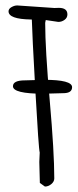

<svg xmlns="http://www.w3.org/2000/svg" viewBox="-20 -684 283 701"><path d="M11.2 -2.9ZM71.3 -390.6 141.6 -392.6Q243.2 -392.6 243.2 -365.7Q243.2 -343.8 210.9 -343.8L138.7 -341.8Q27.3 -341.8 27.3 -369.1Q27.3 -390.6 71.3 -390.6ZM125.5 -16.1 123.5 -92.8Q123.5 -93.3 125 -127Q121.1 -139.6 109.1 -352.5Q97.2 -565.4 96.2 -612.8Q94.2 -612.8 92.3 -612.8Q11.2 -614.3 11.2 -642.6Q11.2 -651.9 22 -658Q32.7 -664.1 43 -664.1Q43 -664.1 178.7 -654.8L194.8 -655.3Q226.1 -655.3 226.1 -631.3Q226.1 -619.1 215.8 -611.6Q205.6 -604 192.9 -604L147 -610.8L145 -600.6Q145 -505.9 161.6 -316.9Q178.2 -127.9 178.2 -32.7Q178.2 -21 167.5 -12Q156.7 -2.9 144 -2.9Z"/></svg>

Font: Amatic
Style: Bold
Weight: 700
Width: 3
Version: Version 2.000; ttfautohint (v0.92-dirty) -l 8 -r 50 -G 50 -x